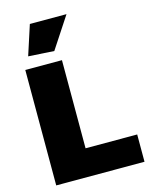

<svg xmlns="http://www.w3.org/2000/svg" viewBox="-144 -1099 931 1189"><g transform="rotate(-15 321.5 -504.0)"><path d="M104 -817 166 -1008H401L269 -807ZM65 -740H300V-175H631V0H65Z"/></g></svg>

Font: Encode Sans Wide
Style: Black
Weight: 900
Designer: Pablo Impallari, Andres Torresi
Foundry: Pablo Impallari, Andres Torresi
Version: Version 1.000; ttfautohint (v1.00) -l 8 -r 50 -G 200 -x 14 -